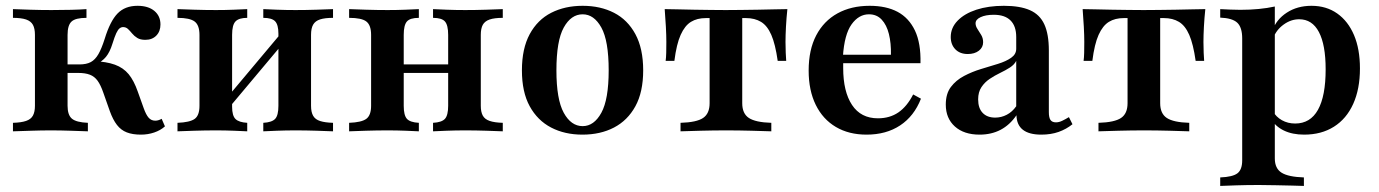

<svg xmlns="http://www.w3.org/2000/svg" viewBox="-20 -448 4705 655"><path d="M460.5 11.3Q432.3 11.3 412.5 3.6Q392.7 -4 379 -21.8Q365.3 -39.5 354.8 -68.5L332.3 -132.3Q323.4 -158.1 312.9 -172.6Q302.4 -187.1 286.7 -193.1Q271 -199.2 246.8 -199.2H200V-228.2H250.8Q275 -228.2 289.9 -236.3Q304.8 -244.4 315.7 -263.3Q326.6 -282.3 337.1 -315.3Q355.6 -375.8 381 -402Q406.5 -428.2 449.2 -428.2Q485.5 -428.2 506.5 -410.9Q527.4 -393.5 527.4 -364.5Q527.4 -341.1 513.3 -326.6Q499.2 -312.1 475.8 -312.1Q458.9 -312.1 448.4 -318.5Q437.9 -325 430.6 -333.9Q423.4 -342.7 416.5 -349.2Q409.7 -355.6 400 -355.6Q393.5 -355.6 387.9 -351.2Q382.3 -346.8 376.6 -334.7Q371 -322.6 363.7 -299.2Q354.8 -270.2 341.5 -254Q328.2 -237.9 306.5 -228.2L298.4 -239.5Q342.7 -237.9 371.8 -227.4Q400.8 -216.9 419 -194.8Q437.1 -172.6 450 -135.5L470.2 -79Q478.2 -56.5 487.1 -46.4Q496 -36.3 509.7 -36.3Q520.2 -36.3 531.5 -42.7L542.7 -16.9Q527.4 -3.2 506 4Q484.7 11.3 460.5 11.3ZM24.2 0V-29Q52.4 -29.8 69 -35.5Q85.5 -41.1 92.3 -53.6Q99.2 -66.1 99.2 -87.1V-329Q99.2 -350.8 92.3 -363.3Q85.5 -375.8 69 -381.5Q52.4 -387.1 24.2 -387.1V-416.9Q42.7 -416.1 81 -414.9Q119.4 -413.7 155.6 -413.7Q190.3 -413.7 222.6 -414.5Q254.8 -415.3 275 -416.9V-387.1Q237.9 -387.1 224.2 -374.6Q210.5 -362.1 210.5 -329V-87.1Q210.5 -55.6 225.4 -43.1Q240.3 -30.6 279.8 -29V0Q255.6 -0.8 221 -2Q186.3 -3.2 153.2 -3.2Q121 -3.2 86.7 -2Q52.4 -0.8 24.2 0Z M878.2 0V-29Q907.3 -30.6 918.5 -42.3Q929.8 -54 929.8 -87.1V-333.1Q929.8 -363.7 918.5 -375.4Q907.3 -387.1 878.2 -387.1V-416.9Q893.5 -416.1 924.6 -414.9Q955.6 -413.7 987.9 -413.7Q1023.4 -413.7 1060.5 -414.9Q1097.6 -416.1 1116.1 -416.9V-387.1Q1088.7 -387.1 1072.2 -381.9Q1055.6 -376.6 1048.4 -364.1Q1041.1 -351.6 1041.1 -329V-87.1Q1041.1 -65.3 1048.4 -52.8Q1055.6 -40.3 1072.2 -35.1Q1088.7 -29.8 1116.1 -29V0Q1097.6 -0.8 1060.5 -2Q1023.4 -3.2 987.9 -3.2Q955.6 -3.2 924.6 -2Q893.5 -0.8 878.2 0ZM585.5 0V-29Q627.4 -30.6 644 -42.3Q660.5 -54 660.5 -87.1V-329Q660.5 -362.1 644 -374.6Q627.4 -387.1 585.5 -387.1V-416.9Q604.8 -416.1 642.7 -414.9Q680.6 -413.7 716.9 -413.7Q748.4 -413.7 778.2 -414.9Q808.1 -416.1 823.4 -416.9V-387.1Q795.2 -387.1 783.5 -375Q771.8 -362.9 771.8 -329V-83.9Q771.8 -53.2 783.5 -41.9Q795.2 -30.6 823.4 -29V0Q808.1 -0.8 778.2 -2Q748.4 -3.2 716.9 -3.2Q680.6 -3.2 642.7 -2Q604.8 -0.8 585.5 0ZM761.3 -80.6 742.7 -100.8 940.3 -336.3 958.9 -316.1Z M1457.3 0V-29Q1487.1 -30.6 1498 -42.7Q1508.9 -54.8 1508.9 -87.1V-329Q1508.9 -362.1 1498 -374.6Q1487.1 -387.1 1457.3 -387.1V-416.9Q1472.6 -416.1 1503.6 -414.9Q1534.7 -413.7 1566.9 -413.7Q1602.4 -413.7 1639.5 -414.9Q1676.6 -416.1 1695.2 -416.9V-387.1Q1666.9 -387.1 1650.4 -381.5Q1633.9 -375.8 1627 -363.3Q1620.2 -350.8 1620.2 -329V-87.1Q1620.2 -66.1 1627 -53.6Q1633.9 -41.1 1650.4 -35.5Q1666.9 -29.8 1695.2 -29V0Q1676.6 -0.8 1639.5 -2Q1602.4 -3.2 1566.9 -3.2Q1534.7 -3.2 1503.6 -2Q1472.6 -0.8 1457.3 0ZM1171 0V-29Q1213.7 -30.6 1229.8 -42.7Q1246 -54.8 1246 -87.1V-329Q1246 -362.1 1229.8 -374.6Q1213.7 -387.1 1171 -387.1V-416.9Q1190.3 -416.1 1228.2 -414.9Q1266.1 -413.7 1302.4 -413.7Q1333.9 -413.7 1363.7 -414.9Q1393.5 -416.1 1408.9 -416.9V-387.1Q1379 -387.1 1368.1 -374.6Q1357.3 -362.1 1357.3 -329V-87.1Q1357.3 -54.8 1368.1 -42.7Q1379 -30.6 1408.9 -29V0Q1393.5 -0.8 1363.7 -2Q1333.9 -3.2 1302.4 -3.2Q1266.1 -3.2 1228.2 -2Q1190.3 -0.8 1171 0ZM1313.7 -199.2V-228.2H1552.4V-199.2Z M1966.9 11.3Q1906.5 11.3 1860.1 -12.9Q1813.7 -37.1 1787.1 -85.5Q1760.5 -133.9 1760.5 -208.1Q1760.5 -282.3 1787.1 -331.5Q1813.7 -380.6 1860.5 -404.4Q1907.3 -428.2 1967.7 -428.2Q2028.2 -428.2 2074.6 -404.4Q2121 -380.6 2147.6 -331.5Q2174.2 -282.3 2174.2 -208.1Q2174.2 -133.9 2147.6 -85.5Q2121 -37.1 2074.6 -12.9Q2028.2 11.3 1966.9 11.3ZM1967.7 -17.7Q2006.5 -17.7 2031.5 -63.3Q2056.5 -108.9 2056.5 -208.1Q2056.5 -308.9 2031.5 -354Q2006.5 -399.2 1967.7 -399.2Q1928.2 -399.2 1903.2 -354Q1878.2 -308.9 1878.2 -208.1Q1878.2 -108.9 1903.2 -63.3Q1928.2 -17.7 1967.7 -17.7Z M2301.6 0V-29Q2356.5 -30.6 2378.6 -45.6Q2400.8 -60.5 2400.8 -96V-386.3H2387.9Q2358.1 -386.3 2337.1 -373.4Q2316.1 -360.5 2302 -329Q2287.9 -297.6 2280.6 -240.3H2250.8Q2252.4 -251.6 2252.8 -268.1Q2253.2 -284.7 2253.2 -304.8Q2253.2 -326.6 2251.6 -356.9Q2250 -387.1 2247.6 -416.9Q2266.1 -416.9 2291.9 -416.1Q2317.7 -415.3 2347.2 -414.9Q2376.6 -414.5 2404.8 -414.1Q2433.1 -413.7 2455.6 -413.7Q2479 -413.7 2507.7 -414.1Q2536.3 -414.5 2565.7 -414.9Q2595.2 -415.3 2621.4 -416.1Q2647.6 -416.9 2666.1 -416.9Q2662.9 -387.1 2661.3 -356.9Q2659.7 -326.6 2659.7 -304.8Q2659.7 -284.7 2660.5 -268.1Q2661.3 -251.6 2662.1 -240.3H2633.1Q2625 -297.6 2611.3 -329Q2597.6 -360.5 2576.2 -373.4Q2554.8 -386.3 2525 -386.3H2512.1V-96Q2512.1 -60.5 2534.7 -45.6Q2557.3 -30.6 2611.3 -29V0Q2587.9 -0.8 2544 -2Q2500 -3.2 2457.3 -3.2Q2413.7 -3.2 2369.8 -2Q2325.8 -0.8 2301.6 0Z M2936.3 11.3Q2875.8 11.3 2831.5 -14.9Q2787.1 -41.1 2762.9 -90.3Q2738.7 -139.5 2738.7 -207.3Q2738.7 -278.2 2764.5 -327.4Q2790.3 -376.6 2837.1 -402.4Q2883.9 -428.2 2946.8 -428.2Q3003.2 -428.2 3041.9 -407.7Q3080.6 -387.1 3101.2 -344Q3121.8 -300.8 3120.2 -232.3H2818.5L2816.9 -261.3H3019.4Q3020.2 -300.8 3012.5 -331.9Q3004.8 -362.9 2987.9 -381Q2971 -399.2 2944.4 -399.2Q2909.7 -399.2 2885.1 -364.9Q2860.5 -330.6 2855.6 -255.6L2857.3 -252.4Q2856.5 -245.2 2856.5 -236.3Q2856.5 -227.4 2856.5 -216.1Q2856.5 -135.5 2886.7 -89.9Q2916.9 -44.4 2975 -44.4Q3015.3 -44.4 3044.8 -64.5Q3074.2 -84.7 3095.2 -125.8L3121.8 -111.3Q3098.4 -51.6 3050.8 -20.2Q3003.2 11.3 2936.3 11.3Z M3321.8 11.3Q3268.5 11.3 3237.5 -16.5Q3206.5 -44.4 3206.5 -91.1Q3206.5 -128.2 3223.8 -151.2Q3241.1 -174.2 3268.5 -188.7Q3296 -203.2 3326.6 -212.5Q3357.3 -221.8 3384.7 -230.2Q3412.1 -238.7 3429.4 -250.8Q3446.8 -262.9 3446.8 -281.5V-321.8Q3446.8 -358.9 3427.4 -378.2Q3408.1 -397.6 3370.2 -397.6Q3342.7 -397.6 3325.4 -389.5Q3308.1 -381.5 3308.1 -368.5Q3308.1 -358.9 3314.5 -349.2Q3321 -339.5 3327.4 -328.6Q3333.9 -317.7 3333.9 -304Q3333.9 -286.3 3319.4 -275Q3304.8 -263.7 3281.5 -263.7Q3254.8 -263.7 3239.1 -279.8Q3223.4 -296 3223.4 -321.8Q3223.4 -353.2 3246.8 -377.4Q3270.2 -401.6 3310.9 -414.9Q3351.6 -428.2 3404.8 -428.2Q3459.7 -428.2 3493.5 -413.3Q3527.4 -398.4 3542.7 -364.9Q3558.1 -331.5 3558.1 -275.8V-65.3Q3558.1 -46.8 3563.7 -38.7Q3569.4 -30.6 3582.3 -30.6Q3592.7 -30.6 3603.6 -35.9Q3614.5 -41.1 3626.6 -48.4L3638.7 -24.2Q3617.7 -7.3 3591.5 2Q3565.3 11.3 3532.3 11.3Q3449.2 11.3 3447.6 -54.8Q3425 -21.8 3393.5 -5.2Q3362.1 11.3 3321.8 11.3ZM3375 -46.8Q3396 -46.8 3414.5 -56.5Q3433.1 -66.1 3446.8 -85.5V-240.3Q3440.3 -227.4 3425.4 -217.7Q3410.5 -208.1 3391.9 -199.2Q3373.4 -190.3 3356.5 -179Q3339.5 -167.7 3328.2 -150.8Q3316.9 -133.9 3316.9 -108.9Q3316.9 -79 3332.3 -62.9Q3347.6 -46.8 3375 -46.8Z M3727.4 0V-29Q3782.3 -30.6 3804.4 -45.6Q3826.6 -60.5 3826.6 -96V-386.3H3813.7Q3783.9 -386.3 3762.9 -373.4Q3741.9 -360.5 3727.8 -329Q3713.7 -297.6 3706.5 -240.3H3676.6Q3678.2 -251.6 3678.6 -268.1Q3679 -284.7 3679 -304.8Q3679 -326.6 3677.4 -356.9Q3675.8 -387.1 3673.4 -416.9Q3691.9 -416.9 3717.7 -416.1Q3743.5 -415.3 3773 -414.9Q3802.4 -414.5 3830.6 -414.1Q3858.9 -413.7 3881.5 -413.7Q3904.8 -413.7 3933.5 -414.1Q3962.1 -414.5 3991.5 -414.9Q4021 -415.3 4047.2 -416.1Q4073.4 -416.9 4091.9 -416.9Q4088.7 -387.1 4087.1 -356.9Q4085.5 -326.6 4085.5 -304.8Q4085.5 -284.7 4086.3 -268.1Q4087.1 -251.6 4087.9 -240.3H4058.9Q4050.8 -297.6 4037.1 -329Q4023.4 -360.5 4002 -373.4Q3980.6 -386.3 3950.8 -386.3H3937.9V-96Q3937.9 -60.5 3960.5 -45.6Q3983.1 -30.6 4037.1 -29V0Q4013.7 -0.8 3969.8 -2Q3925.8 -3.2 3883.1 -3.2Q3839.5 -3.2 3795.6 -2Q3751.6 -0.8 3727.4 0Z M4142.7 186.3V157.3Q4185.5 155.6 4201.6 143.1Q4217.7 130.6 4217.7 99.2V-316.9Q4217.7 -354.8 4200.8 -370.6Q4183.9 -386.3 4142.7 -387.9V-416.9Q4160.5 -416.1 4176.6 -415.3Q4192.7 -414.5 4211.3 -414.5Q4277.4 -414.5 4329 -425.8V92.7Q4329 126.6 4352 141.1Q4375 155.6 4428.2 157.3V186.3Q4412.9 185.5 4387.5 185.1Q4362.1 184.7 4332.3 183.9Q4302.4 183.1 4274.2 183.1Q4233.1 183.1 4197.2 184.3Q4161.3 185.5 4142.7 186.3ZM4429 11.3Q4388.7 11.3 4359.7 -2.8Q4330.6 -16.9 4316.9 -41.9L4322.6 -68.5Q4333.1 -49.2 4353.2 -37.9Q4373.4 -26.6 4398.4 -26.6Q4450 -26.6 4476.2 -73.4Q4502.4 -120.2 4502.4 -211.3Q4502.4 -295.2 4479.4 -338.7Q4456.5 -382.3 4412.1 -382.3Q4383.9 -382.3 4358.9 -364.1Q4333.9 -346 4323.4 -317.7L4320.2 -342.7Q4333.9 -381.5 4369.8 -404.8Q4405.6 -428.2 4454 -428.2Q4504.8 -428.2 4541.9 -402Q4579 -375.8 4599.2 -328.2Q4619.4 -280.6 4619.4 -214.5Q4619.4 -144.4 4596.4 -93.5Q4573.4 -42.7 4530.6 -15.7Q4487.9 11.3 4429 11.3Z"/></svg>

Font: Playfair
Style: Bold
Weight: 700
Designer: Claus Eggers Sørensen
Foundry: Claus Eggers Sørensen
Version: Version 2.001;gftools[0.9.30]